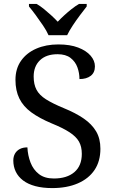

<svg xmlns="http://www.w3.org/2000/svg" viewBox="-20 -951 584 981"><path d="M247 10Q198 10 160.5 0Q123 -10 98 -29Q73 -48 60.5 -74Q48 -100 48 -131Q48 -151 56.5 -166Q65 -181 81 -189.5Q97 -198 120 -198Q122 -157 136 -120.5Q150 -84 179 -61.5Q208 -39 255 -39Q322 -39 360 -71.5Q398 -104 398 -165Q398 -202 383.5 -227.5Q369 -253 335.5 -275Q302 -297 243 -321Q181 -347 140 -377Q99 -407 79 -447.5Q59 -488 59 -543Q59 -600 87.5 -640.5Q116 -681 165.5 -702.5Q215 -724 278 -724Q338 -724 379.5 -708Q421 -692 443 -666.5Q465 -641 465 -612Q465 -580 443.5 -563.5Q422 -547 386 -547Q386 -578 375.5 -607Q365 -636 340.5 -655Q316 -674 274 -674Q216 -674 184 -643Q152 -612 152 -560Q152 -520 166.5 -492.5Q181 -465 215 -443.5Q249 -422 307 -398Q366 -374 407.5 -345.5Q449 -317 471 -280Q493 -243 493 -191Q493 -127 463 -82.5Q433 -38 377.5 -14Q322 10 247 10ZM228 -771Q218 -794 200 -820.5Q182 -847 163 -873Q144 -899 128 -918V-931H167Q186 -920 205 -904.5Q224 -889 242 -872.5Q260 -856 275 -840Q290 -856 308 -872.5Q326 -889 345.5 -904.5Q365 -920 384 -931H423V-918Q408 -899 388.5 -873Q369 -847 351.5 -820.5Q334 -794 323 -771Z"/></svg>

Font: Noto Serif Sinhala
Style: Regular
Weight: 400
Designer: Jelle Bosma - Monotype Design Team
Foundry: Monotype Imaging Inc.
Version: Version 2.006